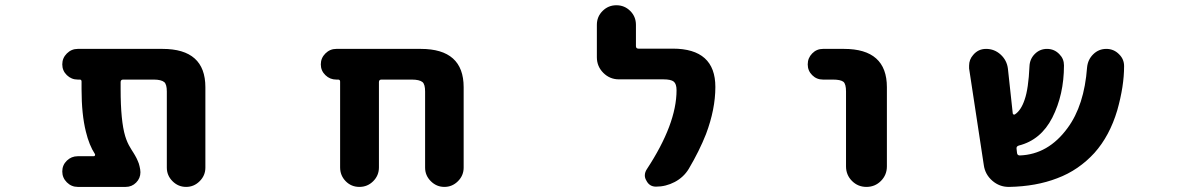

<svg xmlns="http://www.w3.org/2000/svg" viewBox="-20 -737 4540 739"><path d="M622.1 -91.8V-384.8Q622.1 -412.1 612.3 -420.9Q600.6 -430.7 571.3 -430.7H454.1Q444.3 -430.7 444.3 -420.9V-393.6Q444.3 -271.5 461.9 -212.9Q469.7 -187.5 481.4 -168.9Q481.4 -168 486.8 -159.7Q492.2 -151.4 493.7 -148.9Q495.1 -146.5 499.5 -139.2Q503.9 -131.8 505.4 -128.4Q506.8 -125 509.8 -118.7Q512.7 -112.3 514.2 -107.9Q515.6 -103.5 517.1 -97.2Q518.6 -90.8 519.5 -85.4Q520.5 -80.1 520.5 -74.2Q520.5 -50.8 503.9 -34.2Q487.3 -17.6 463.9 -17.6H279.3Q254.9 -17.6 237.3 -35.2Q219.7 -52.7 219.7 -77.1Q219.7 -101.6 237.3 -118.7Q254.9 -135.7 279.3 -135.7H340.8Q343.8 -135.7 345.2 -138.2Q346.7 -140.6 345.7 -143.6Q323.2 -177.7 310.5 -230.5Q293.9 -296.9 293.9 -393.6V-422.9Q293.9 -430.7 287.1 -430.7H279.3Q254.9 -430.7 237.3 -447.8Q219.7 -464.8 219.7 -489.3Q219.7 -513.7 237.3 -531.2Q254.9 -548.8 279.3 -548.8H605.5Q770.5 -548.8 770.5 -401.4V-91.8Q770.5 -61.5 748.5 -39.6Q726.6 -17.6 696.3 -17.6Q666 -17.6 644 -39.6Q622.1 -61.5 622.1 -91.8Z M1616.2 -91.8V-384.8Q1616.2 -412.1 1606.4 -420.9Q1594.7 -430.7 1564.5 -430.7H1448.2Q1438.5 -430.7 1438.5 -420.9V-92.8Q1438.5 -61.5 1416.5 -39.6Q1394.5 -17.6 1363.3 -17.6Q1332 -17.6 1310.5 -39.6Q1289.1 -61.5 1289.1 -92.8V-422.9Q1289.1 -430.7 1281.2 -430.7H1274.4Q1250 -430.7 1232.4 -447.8Q1214.8 -464.8 1214.8 -489.3Q1214.8 -513.7 1232.4 -531.2Q1250 -548.8 1274.4 -548.8H1599.6Q1764.6 -548.8 1764.6 -401.4V-91.8Q1764.6 -61.5 1742.7 -39.6Q1720.7 -17.6 1690.4 -17.6Q1660.2 -17.6 1638.2 -39.6Q1616.2 -61.5 1616.2 -91.8Z M2504.9 -18.6Q2479.5 -18.6 2467.8 -42Q2461.9 -51.8 2461.9 -61.5Q2461.9 -74.2 2469.7 -85.9Q2584 -259.8 2584 -389.6Q2584 -414.1 2573.2 -422.9Q2562.5 -431.6 2533.2 -431.6H2362.3Q2327.1 -431.6 2302.2 -456.5Q2277.3 -481.4 2277.3 -516.6V-641.6Q2277.3 -672.9 2299.3 -694.8Q2321.3 -716.8 2352.5 -716.8Q2383.8 -716.8 2405.8 -694.8Q2427.7 -672.9 2427.7 -641.6V-559.6Q2427.7 -549.8 2437.5 -549.8H2569.3Q2733.4 -549.8 2733.4 -402.3Q2733.4 -316.4 2697.3 -220.7Q2671.9 -156.2 2630.9 -86.9Q2611.3 -54.7 2577.1 -36.6Q2543 -18.6 2504.9 -18.6Z M3236.3 -96.7V-384.8Q3236.3 -413.1 3226.6 -421.9Q3215.8 -430.7 3185.5 -430.7H3147.5Q3123 -430.7 3106 -447.8Q3088.9 -464.8 3088.9 -489.3Q3088.9 -513.7 3106 -531.2Q3123 -548.8 3147.5 -548.8H3228.5Q3393.6 -548.8 3393.6 -401.4V-96.7Q3393.6 -63.5 3370.6 -40.5Q3347.7 -17.6 3314.9 -17.6Q3282.2 -17.6 3259.3 -40.5Q3236.3 -63.5 3236.3 -96.7Z M3864.3 -17.6Q3863.3 -17.6 3862.3 -17.6Q3827.1 -17.6 3799.8 -41Q3771.5 -65.4 3766.6 -101.6L3710 -473.6Q3710 -478.5 3710 -484.4Q3710 -507.8 3725.6 -525.4Q3745.1 -548.8 3775.4 -548.8Q3807.6 -548.8 3831.5 -526.9Q3855.5 -504.9 3859.4 -472.7L3877.9 -301.8Q3877.9 -297.9 3880.9 -296.4Q3883.8 -294.9 3886.7 -296.9Q3910.2 -312.5 3923.8 -353.5Q3938.5 -395.5 3942.4 -481.4Q3943.4 -509.8 3962.9 -529.3Q3982.4 -548.8 4009.8 -548.8Q4038.1 -548.8 4057.6 -528.3Q4075.2 -510.7 4075.2 -485.4Q4075.2 -373 4030.3 -284.2Q3986.3 -198.2 3901.4 -176.8Q3891.6 -173.8 3892.6 -165L3894.5 -148.4Q3895.5 -138.7 3905.3 -138.7Q4014.6 -142.6 4088.9 -244.1Q4153.3 -331.1 4164.1 -477.5Q4167 -507.8 4188 -528.3Q4209 -548.8 4238.3 -548.8Q4267.6 -548.8 4288.1 -527.3Q4306.6 -508.8 4306.6 -482.4Q4306.6 -405.3 4280.3 -312.5Q4251 -213.9 4192.4 -148.4Q4163.1 -116.2 4127 -91.3Q4090.8 -66.4 4048.8 -50.8Q3967.8 -19.5 3864.3 -17.6Z"/></svg>

Font: Rounded-X Mgen+ 1m bold
Style: Bold
Weight: 700
Designer: [Source Han Sans]
Ryoko NISHIZUKA  (kana & ideographs); Paul D. Hunt (Latin, Greek & Cyrillic); Wenlong ZHANG  (bopomofo
Version: Version 1.059.20150602